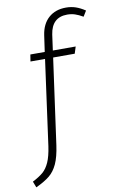

<svg xmlns="http://www.w3.org/2000/svg" viewBox="-147 -796 652 1051"><g transform="rotate(-10 178.5 -270.5)"><path d="M198 -609 186 -522H313L301 -484H181L115 -8Q106 56 88.5 94Q71 132 43.5 154.5Q16 177 -33 200L-46 166Q-9 147 12.5 128.5Q34 110 48.5 77.5Q63 45 71 -10L136 -484H55L61 -522H141L154 -613Q163 -674 200.5 -707.5Q238 -741 297 -741Q326 -741 351 -732.5Q376 -724 403 -706L384 -675Q360 -689 340 -695.5Q320 -702 297 -702Q212 -702 198 -609Z"/></g></svg>

Font: Fira Sans Condensed ExtraLight
Style: Italic
Weight: 275
Width: 3
Italic angle: -8°
Designer: Carrois Corporate & Edenspiekermann AG
Foundry: Carrois Corporate GbR & Edenspiekermann AG
Version: Version 4.203